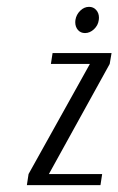

<svg xmlns="http://www.w3.org/2000/svg" viewBox="-20 -538 344 558"><path d="M58.1 0 63 -32.2 241.2 -352.1H127.9L132.8 -383.8H304.2L298.8 -352.1L122.1 -32.2H276.9L272 0ZM198.7 -473.6Q198.7 -478 199.2 -480Q201.7 -495.6 213.1 -506.8Q224.6 -518.1 238.8 -518.1Q251.5 -518.1 259.5 -509Q267.6 -500 267.6 -486.3Q267.6 -481.9 267.1 -480Q265.1 -464.4 253.2 -453.1Q241.2 -441.9 227.1 -441.9Q214.4 -441.9 206.5 -450.9Q198.7 -460 198.7 -473.6Z"/></svg>

Font: Gawaa
Style: Italic
Weight: 400
Designer: T. Christopher White
Version: Version 1.0